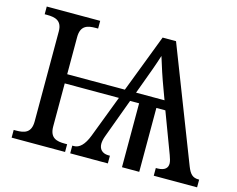

<svg xmlns="http://www.w3.org/2000/svg" viewBox="-99 -862 1246 1010"><g transform="rotate(15 524.0 -357.0)"><path d="M38 0H329V-42H316C271 -42 234 -51 234 -114V-348H529L442 -120C421 -65 395 -42 366 -42H357V0H562V-42H552C519 -43 502 -63 502 -91C502 -102 505 -118 511 -134L590 -348H639V0H733V-348H782L865 -127C871 -111 876 -95 876 -83C876 -60 862 -43 822 -42H812V0H1048V-42H1045C1012 -42 997 -58 982 -96L742 -714H669L548 -398H234V-600C234 -663 271 -672 316 -672H329V-714H38V-672H51C95 -672 133 -663 133 -604V-114C133 -51 96 -42 51 -42H38ZM609 -398 630 -455C653 -516 673 -571 688 -619C704 -566 722 -511 743 -455L764 -398Z"/></g></svg>

Font: Noto Serif
Style: Regular
Weight: 400
Designer: Monotype Design Team
Foundry: Monotype Imaging Inc.
Version: Version 2.015